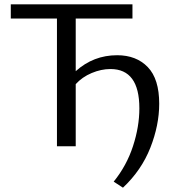

<svg xmlns="http://www.w3.org/2000/svg" viewBox="-20 -678 846 890"><path d="M523 -422Q612 -422 665 -367Q718 -312 718 -197Q718 -98 677 6.5Q636 111 550 192L507 164Q567 90 596.5 -0.5Q626 -91 626 -176Q626 -358 492 -358Q449 -358 405 -339.5Q361 -321 331 -288V0H244V-592H30V-658H594V-592H331V-348Q413 -422 523 -422Z"/></svg>

Font: EauTestInfant Medium
Style: Regular
Weight: 500
Designer: Christian Thalmann (Catharsis Fonts)
Version: Version 0.001;PS 000.001;hotconv 1.0.88;makeotf.lib2.5.64775